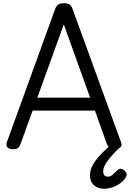

<svg xmlns="http://www.w3.org/2000/svg" viewBox="-20 -910 804 1189"><path d="M61 14Q35 14 25.5 1.5Q16 -11 23 -31L320 -850Q328 -873 340 -881.5Q352 -890 376 -890Q400 -890 411.5 -881.5Q423 -873 431 -850L729 -31Q737 -11 726 1.5Q715 14 689 14Q667 14 657.5 5.5Q648 -3 640 -23L568 -225H182L109 -23Q102 -3 92.5 5.5Q83 14 61 14ZM211 -305H538L375 -759ZM625 259Q586 259 561.5 237Q537 215 537 177Q537 153 545.5 131Q554 109 571 85.5Q588 62 613 37Q638 12 671 -17H733V-9Q712 11 691.5 33Q671 55 654.5 75.5Q638 96 628.5 115Q619 134 619 151Q619 166 626 175Q633 184 647 184Q664 184 677.5 172Q691 160 708 143Q714 138 723.5 135.5Q733 133 745 142Q757 149 762 162Q767 175 761 185Q747 209 723 226Q699 243 673 251Q647 259 625 259Z"/></svg>

Font: Playwrite GB S
Style: Regular
Weight: 400
Designer: Veronika Burian, José Scaglione
Foundry: TypeTogether
Version: Version 1.000